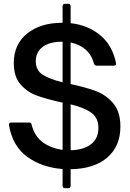

<svg xmlns="http://www.w3.org/2000/svg" viewBox="-20 -883 680 1003"><path d="M349 1V87Q349 100 336 100H320Q307 100 307 87V0Q199 -8 122 -64Q45 -120 27 -230V-232Q27 -243 39 -243H131Q144 -243 145 -232Q161 -170 204.5 -139Q248 -108 307 -100V-347L302 -348Q221 -366 171.5 -384Q122 -402 87 -442.5Q52 -483 52 -553Q52 -652 122 -708Q192 -764 305 -764H307V-850Q307 -863 320 -863H336Q349 -863 349 -850V-762Q439 -752 503 -699.5Q567 -647 586 -554V-550Q586 -540 575 -540H485Q474 -540 471 -551Q458 -598 426 -625Q394 -652 349 -661V-444Q432 -426 484 -406Q536 -386 572.5 -342Q609 -298 609 -222Q609 -120 541 -60.5Q473 -1 349 1ZM307 -453V-665H303Q239 -665 203 -638Q167 -611 167 -563Q167 -516 202.5 -493Q238 -470 307 -453ZM349 -98Q417 -100 455.5 -129.5Q494 -159 494 -215Q494 -268 456.5 -294.5Q419 -321 349 -338Z"/></svg>

Font: Open Sauce Two Medium
Style: Regular
Weight: 500
Designer: Alfredo Marco Pradil
Foundry: Creative Sauce Fz LLC
Version: Version 1.477